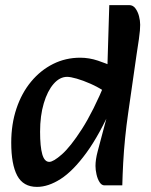

<svg xmlns="http://www.w3.org/2000/svg" viewBox="-20 -716 591 752"><path d="M125 16Q71 16 47.5 -28Q24 -72 24 -157Q24 -230 44.5 -291Q65 -352 102 -396.5Q139 -441 188 -465.5Q237 -490 294 -490Q329 -490 363.5 -478.5Q398 -467 423 -455L391 -357Q364 -375 334.5 -388Q305 -401 280.5 -408Q256 -415 243 -415Q214 -415 190 -387.5Q166 -360 151.5 -311.5Q137 -263 137 -200Q137 -142 145.5 -112Q154 -82 173 -82Q189 -82 222.5 -111.5Q256 -141 300.5 -210Q345 -279 394 -397L423 -308Q370 -188 318 -117Q266 -46 217.5 -15Q169 16 125 16ZM389 10Q378 10 370 -2.5Q362 -15 358 -33Q354 -51 354 -66Q354 -91 362.5 -123Q371 -155 384 -204L404 -279L375 -311L386 -416L400 -433L408 -696H486Q501 -696 510.5 -683Q520 -670 524.5 -652.5Q529 -635 529 -619Q529 -609 528 -596.5Q527 -584 524 -562.5Q521 -541 515 -503L482 -273Q475 -225 470 -175Q465 -125 462.5 -78Q460 -31 459 10Z"/></svg>

Font: Alkatra
Style: Regular
Weight: 400
Designer: Suman Bhandary
Version: Version 1.100;gftools[0.9.22]